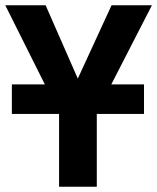

<svg xmlns="http://www.w3.org/2000/svg" viewBox="-20 -708 596 728"><path d="M25 -276V-388H150L0 -688H153L275 -410L403 -688H556L402 -388H526V-276H347V0H204V-276Z"/></svg>

Font: Libra Sans
Style: Bold
Weight: 700
Foundry: Context Ltd
Version: Version 1.000